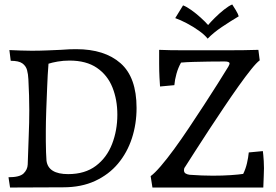

<svg xmlns="http://www.w3.org/2000/svg" viewBox="-20 -839 1234 859"><path d="M25 0 18 -46Q68 -46 85.5 -63Q103 -80 104 -103Q106 -173 108.5 -231.5Q111 -290 111 -346Q111 -374 110 -411.5Q109 -449 107 -484Q106 -507 101 -525.5Q96 -544 80 -555.5Q64 -567 28 -567L22 -615Q48 -614 72.5 -613Q97 -612 122 -612Q158 -612 192 -613.5Q226 -615 251 -616Q276 -618 291.5 -618.5Q307 -619 321 -619Q448 -619 519.5 -556Q591 -493 591 -356Q591 -284 570 -220Q549 -156 508 -107Q467 -58 405.5 -29.5Q344 -1 263 -1ZM285 -60Q360 -60 409 -97Q458 -134 481.5 -195Q505 -256 505 -326Q505 -393 483 -448Q461 -503 413.5 -535.5Q366 -568 291 -568Q263 -568 237.5 -563.5Q212 -559 197 -554Q193 -505 191 -449Q189 -393 187 -348Q186 -317 185.5 -296Q185 -275 185 -255Q185 -235 185 -207Q185 -184 186 -158Q187 -132 188 -120Q196 -60 285 -60ZM662 0 654 -51Q672 -64 699.5 -96Q727 -128 759.5 -172.5Q792 -217 826 -268Q860 -319 893 -369.5Q926 -420 954 -464.5Q982 -509 1001 -540Q1003 -544 1005 -548Q1007 -552 1007 -555Q1007 -564 985 -564Q952 -564 915 -563.5Q878 -563 845 -562Q812 -561 790 -559Q777 -536 769.5 -509Q762 -482 760 -458L696 -452Q695 -465 693.5 -492.5Q692 -520 692 -554V-616Q710 -615 743 -614.5Q776 -614 814 -614Q852 -614 885 -614H984Q1027 -614 1068.5 -614.5Q1110 -615 1136 -616L1142 -569Q1128 -559 1103.5 -528.5Q1079 -498 1048 -454.5Q1017 -411 983.5 -361Q950 -311 917 -261Q884 -211 856 -167Q828 -123 808 -92Q803 -86 803 -78Q803 -67 811 -62.5Q819 -58 829 -57Q856 -55 883 -54Q910 -53 932 -53Q976 -53 1012.5 -55.5Q1049 -58 1068 -61Q1079 -83 1085 -109Q1091 -135 1093 -157L1156 -163Q1158 -149 1160 -118.5Q1162 -88 1160 -52L1158 0ZM799 -815Q815 -809 836 -794Q857 -779 877.5 -760.5Q898 -742 911 -727Q921 -739 941 -759Q961 -779 982.5 -796Q1004 -813 1019 -819Q1024 -812 1035 -793.5Q1046 -775 1048 -766Q1011 -744 973 -718.5Q935 -693 909 -666Q896 -683 870 -701.5Q844 -720 815.5 -735Q787 -750 764 -758Z"/></svg>

Font: Maname
Style: Regular
Weight: 400
Designer: Pathum Egodawatta
Foundry: mooniak
Version: Version 1.000; ttfautohint (v1.8.4.7-5d5b)